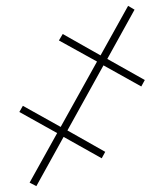

<svg xmlns="http://www.w3.org/2000/svg" viewBox="-20 -642 565 655"><path d="M104 -7 81 -19 175 -188 46 -260 58 -281 187 -209 311 -432 181 -504 194 -526 323 -453 417 -622 439 -609 346 -441 474 -369 462 -347 333 -419 210 -197 339 -124 327 -102 197 -175Z"/></svg>

Font: Noto Sans SemiCondensed Thin
Style: Italic
Weight: 100
Width: 4
Italic angle: -12°
Designer: Monotype Design Team
Foundry: Monotype Imaging Inc.
Version: Version 2.013; ttfautohint (v1.8.4.7-5d5b)